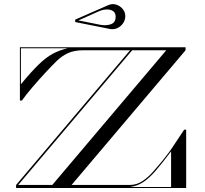

<svg xmlns="http://www.w3.org/2000/svg" viewBox="-20 -935 1021 955"><path d="M526.4 -791 354 -825.4V-837.4L518.4 -909.4Q538.4 -918.2 558 -912Q577.6 -905.8 590.4 -890.2Q603.2 -874.6 603.2 -855Q603.2 -835.4 592.2 -819.4Q581.2 -803.4 563.8 -795.2Q546.4 -787 526.4 -791ZM478.4 -811.8Q507.6 -806.2 531.4 -814.4Q555.2 -822.6 555.2 -851.8Q555.2 -871.4 542.2 -880Q529.2 -888.6 509.6 -887.8Q490 -887 470.4 -878.2L370 -833.4ZM89 -435H79V-700H903V-685L336 -15H625Q660 -15 689 -34.5Q718 -54 742.5 -82.2Q767 -110.5 788 -135.5Q820.5 -175 847.2 -216.5Q874 -258 896 -290H906V0H60V-15L627 -685H395Q348.5 -685 317.8 -670.5Q287 -656 262.2 -631.8Q237.5 -607.5 209 -577Q175 -540.5 141.2 -501Q107.5 -461.5 89 -435ZM316.5 -695H84V-516Q136 -579 172.8 -614.5Q209.5 -650 242.8 -667.8Q276 -685.5 316.5 -695ZM240 -15 807 -685H637.5L70.5 -15ZM627 -5H831V-182Q786 -122.5 753.8 -85.2Q721.5 -48 692.2 -29Q663 -10 627 -5Z"/></svg>

Font: Engraving Unshaded CC
Style: Bold
Weight: 700
Designer: indestructible type*
Foundry: Cowboy Collective
Version: Version 1.000